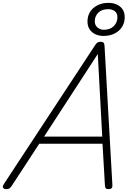

<svg xmlns="http://www.w3.org/2000/svg" viewBox="-66 -1307 918 1341"><path d="M-22 14Q-38 14 -44 5Q-50 -4 -40 -20L600 -994Q607 -1005 615 -1010Q623 -1015 637 -1015Q650 -1015 656.5 -1009.5Q663 -1004 664 -988L719 -14Q720 0 713.5 7Q707 14 692 14Q678 14 673 8.5Q668 3 667 -10L650 -303H208L16 -9Q6 5 -1 9.5Q-8 14 -22 14ZM242 -353H648L617 -930ZM657 -1056Q627 -1056 601 -1067.5Q575 -1079 560 -1102Q545 -1125 545 -1157Q545 -1195 563 -1224Q581 -1253 614.5 -1270Q648 -1287 692 -1287Q723 -1287 749 -1275.5Q775 -1264 790 -1242Q805 -1220 805 -1187Q805 -1149 786.5 -1119.5Q768 -1090 734.5 -1073Q701 -1056 657 -1056ZM658 -1099Q703 -1099 728.5 -1124.5Q754 -1150 754 -1186Q754 -1216 735 -1229.5Q716 -1243 690 -1243Q645 -1243 620.5 -1218.5Q596 -1194 596 -1158Q596 -1130 615.5 -1114.5Q635 -1099 658 -1099Z"/></svg>

Font: Playwrite US Trad ExtraLight
Style: Regular
Weight: 250
Designer: Veronika Burian, José Scaglione
Foundry: TypeTogether
Version: Version 1.003